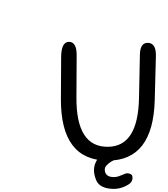

<svg xmlns="http://www.w3.org/2000/svg" viewBox="-307 -996 1063 1214"><path d="M457.5 -39.1Q472.2 -2.4 439.5 7.8Q410.6 16.6 398.4 24.4Q355.5 50.8 355.5 74.7Q355.5 114.7 394.5 122.1Q425.3 127.9 456.1 113.8Q489.3 98.6 500 99.6Q528.3 102.5 530.3 120.1Q534.7 152.3 505.4 170.4Q456.5 200.7 404.3 198.2Q324.2 194.8 302.2 145.5Q262.2 54.7 328.6 -12.7Q360.4 -45.9 406.7 -53.2Q449.2 -60.1 457.5 -39.1ZM-286.6 -976.1ZM627.4 -725.1Q681.2 -724.1 678.7 -640.1L671.4 -363.3Q661.1 20 374.5 19.5Q75.7 19 78.1 -372.1L79.6 -634.3Q80.1 -731.4 129.4 -731.4Q178.2 -731 177.7 -646.5L176.3 -379.4Q174.3 -64.5 377 -67.9Q565.4 -70.8 571.8 -373.5L577.6 -650.4Q579.1 -726.1 627.4 -725.1Z"/></svg>

Font: Comic Relief LRS
Style: Regular
Weight: 400
Designer: Jeff Davis
Foundry: Loudifier
Version: Version 1.0